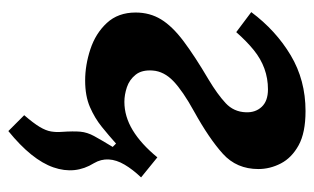

<svg xmlns="http://www.w3.org/2000/svg" viewBox="-166 -386 752 460"><g transform="rotate(90 210.0 -156.0)"><path d="M294 200 256 162Q275 140 284 125Q293 110 295 97.5Q297 85 296 73Q294 44 295.5 27.5Q297 11 306 -5.5Q315 -22 332 -50L324 -58Q305 -41 284 -24Q263 -7 236.5 4.5Q210 16 173 16Q136 16 98 3.5Q60 -9 35 -36Q10 -63 10 -105Q10 -139 26.5 -166Q43 -193 79 -220Q115 -247 171 -280Q206 -301 227 -320.5Q248 -340 249 -369Q250 -392 236 -407Q222 -422 194 -422Q168 -422 144.5 -413.5Q121 -405 100 -388Q79 -371 57 -346L9 -382Q53 -441 112.5 -476.5Q172 -512 246 -512Q298 -512 328 -495.5Q358 -479 371.5 -453Q385 -427 385 -399Q385 -347 348.5 -314Q312 -281 247 -245Q198 -218 174.5 -195.5Q151 -173 149 -146Q147 -120 159 -105Q171 -90 189 -84Q207 -78 224 -78Q259 -78 292 -98Q325 -118 357 -157L405 -118Q386 -98 374.5 -78.5Q363 -59 362 -40.5Q361 -22 371 -5Q399 40 381 92Q363 144 294 200Z"/></g></svg>

Font: Lora
Style: Italic
Weight: 400
Italic angle: -3°
Designer: Olga Karpushina, Alexei Vanyashin (Cyrillic)
Foundry: Cyreal
Version: Version 3.008